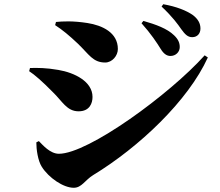

<svg xmlns="http://www.w3.org/2000/svg" viewBox="-20 -842 1040 909"><path d="M787 -577C812 -577 831 -596 831 -619C831 -639 824 -656 804 -675C771 -707 718 -726 659 -743L650 -732C695 -682 723 -639 741 -610C755 -587 770 -577 787 -577ZM890 -666C914 -666 929 -683 929 -707C929 -732 917 -752 894 -770C863 -792 815 -811 753 -822L745 -811C798 -761 822 -727 838 -704C856 -679 869 -666 890 -666ZM349 -635C402 -584 420 -546 478 -546C511 -546 538 -578 538 -610C538 -688 464 -722 394 -733C324 -744 276 -741 245 -738L241 -723C275 -701 308 -674 349 -635ZM259 -114C217 -114 182 -156 164 -174L152 -168C152 -135 159 -82 178 -52C211 0 280 47 329 47C367 47 382 11 421 -13C638 -145 871 -365 964 -570L949 -580C784 -396 398 -114 259 -114ZM230 -406C275 -363 296 -315 352 -315C405 -315 418 -354 418 -383C418 -456 333 -498 256 -511C199 -521 158 -521 122 -520L118 -505C143 -489 181 -456 230 -406Z"/></svg>

Font: Noto Serif TC Black
Style: Regular
Weight: 900
Version: Version 1.001;PS 1.001;hotconv 16.6.54;makeotf.lib2.5.65590